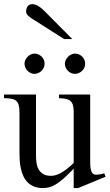

<svg xmlns="http://www.w3.org/2000/svg" viewBox="-20 -914 541 948"><path d="M365.7 14.6H343.8V-81.1Q315.4 -51.3 294.2 -32.7Q272.9 -14.2 255.6 -3.7Q238.3 6.8 223.1 10.7Q208 14.6 191.9 14.6Q166 14.6 147.2 6.6Q128.4 -1.5 115.5 -14.9Q102.5 -28.3 94.7 -45.9Q86.9 -63.5 82.8 -82.8Q78.6 -102.1 77.4 -122.1Q76.2 -142.1 76.2 -159.7V-359.9Q76.2 -381.8 72.3 -395.5Q68.4 -409.2 59.3 -416.5Q50.3 -423.8 35.6 -426.5Q21 -429.2 0 -429.2V-447.3H157.7V-147.9Q157.7 -128.9 160.2 -110.6Q162.6 -92.3 170.7 -77.9Q178.7 -63.5 193.4 -54.7Q208 -45.9 231.9 -45.9Q241.7 -45.9 253.2 -48.8Q264.6 -51.8 278.6 -59.1Q292.5 -66.4 308.6 -78.6Q324.7 -90.8 343.8 -109.4V-363.8Q343.8 -384.3 339.6 -396.7Q335.4 -409.2 326.7 -416.3Q317.9 -423.3 304.2 -426Q290.5 -428.7 271.5 -429.2V-447.3H425.3V-118.7Q425.3 -98.6 427 -85.7Q428.7 -72.8 432.4 -64.9Q436 -57.1 441.9 -54.2Q447.8 -51.3 455.6 -51.3Q462.4 -51.3 473.1 -53Q483.9 -54.7 494.6 -58.6L501.5 -41.5ZM200.2 -599.6Q200.2 -589.4 196.3 -580.3Q192.4 -571.3 185.3 -564.5Q178.2 -557.6 169.2 -553.5Q160.2 -549.3 149.9 -549.3Q140.1 -549.3 131.3 -553.5Q122.6 -557.6 115.7 -564.7Q108.9 -571.8 105 -580.8Q101.1 -589.8 101.1 -599.6Q101.1 -608.9 105.2 -617.9Q109.4 -627 116.2 -633.8Q123 -640.6 131.8 -645Q140.6 -649.4 149.9 -649.4Q160.2 -649.4 169.2 -645.5Q178.2 -641.6 185.3 -634.8Q192.4 -627.9 196.3 -618.9Q200.2 -609.9 200.2 -599.6ZM400.4 -599.6Q400.4 -589.4 396.5 -580.3Q392.6 -571.3 385.5 -564.5Q378.4 -557.6 369.4 -553.5Q360.4 -549.3 350.1 -549.3Q339.8 -549.3 330.8 -553.5Q321.8 -557.6 314.9 -564.7Q308.1 -571.8 304.2 -580.8Q300.3 -589.8 300.3 -599.6Q300.3 -608.9 304.7 -617.9Q309.1 -627 315.9 -633.8Q322.8 -640.6 331.8 -645Q340.8 -649.4 350.1 -649.4Q360.4 -649.4 369.4 -645.5Q378.4 -641.6 385.5 -634.8Q392.6 -627.9 396.5 -618.9Q400.4 -609.9 400.4 -599.6ZM296.4 -721.2 152.3 -813Q146 -816.9 138.4 -821.5Q130.9 -826.2 124.3 -831.8Q117.7 -837.4 113.3 -843.5Q108.9 -849.6 108.9 -856Q108.9 -873.5 117.2 -883.5Q125.5 -893.6 140.1 -893.6Q152.8 -893.6 168.7 -884.3Q184.6 -875 198.2 -860.8L336.9 -721.2Z"/></svg>

Font: Doulos SIL Eur
Style: Regular
Weight: 400
Designer: Walt Agee, Victor Gaultney, Peter Martin, Debbi Hosken, Becca Hirsbrunner
Foundry: SIL International
Version: Version 5.000